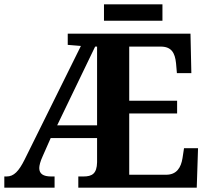

<svg xmlns="http://www.w3.org/2000/svg" viewBox="-20 -870 968 890"><path d="M462 -774H733V-850H462ZM0 0H233V-52H217C181 -52 162 -64 162 -91C162 -103 167 -122 177 -144L215 -230H430V-118C429 -65 407 -52 367 -52H343V0H892L898 -183H833L826 -137C819 -93 799 -60 750 -60H579V-344H801V-403H579V-654H725C774 -654 791 -626 796 -577L800 -531H867L863 -714H294V-662L355 -657L94 -130C67 -76 44 -52 11 -52H0ZM245 -289 421 -654H430V-289Z"/></svg>

Font: Noto Serif SemiCondensed
Style: Bold
Weight: 700
Width: 4
Designer: Monotype Design Team
Foundry: Monotype Imaging Inc.
Version: Version 2.015